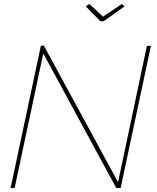

<svg xmlns="http://www.w3.org/2000/svg" viewBox="-20 -938 783 958"><path d="M184 -710H199L569 -29L713 -709H733L582 0H560L196 -671L53 0H33ZM408 -906 426 -918 494 -855 588 -918 601 -906 497 -832H481Z"/></svg>

Font: Raleway Thin Thin
Style: Italic
Weight: 250
Italic angle: -12°
Version: Version 4.026